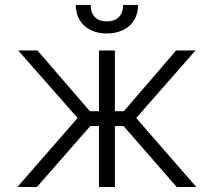

<svg xmlns="http://www.w3.org/2000/svg" viewBox="-20 -747 854 767"><path d="M49.4 0H127.5L340.6 -243.3H375.4V0H438.9V-243.3H473.7L686.1 0H764.2L524.1 -275.6L761 -545.5H683.9L474.8 -302.9H438.9V-545.5H375.4V-302.9H338.8L129.6 -545.5H52.6L290.1 -275.6ZM471.9 -727.3C471.9 -690 452.1 -661.6 406.6 -661.6C361.2 -661.6 342.3 -690 342.3 -727.3H282.7C282.7 -659.4 330.3 -613.3 406.6 -613.3C483.7 -613.3 531.6 -659.4 531.6 -727.3Z"/></svg>

Font: Karasuma Gothic
Style: Light
Weight: 300
Designer: Rasmus Andersson / Ryoko Nishizuka
Foundry: rsms
Version: Version 1.00